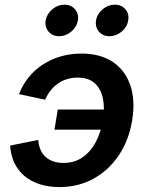

<svg xmlns="http://www.w3.org/2000/svg" viewBox="-20 -779 622 811"><path d="M231 11.2Q185.1 11.2 147.5 -1Q109.9 -13.2 83 -35.9Q56.2 -58.6 40.8 -90.8Q25.4 -123 22.9 -164.1L141.6 -188Q143.1 -166 150.4 -148.2Q157.7 -130.4 171.4 -117.4Q185.1 -104.5 204.3 -97.7Q223.6 -90.8 248.5 -90.8Q294.9 -90.8 329.1 -114.7Q363.3 -138.7 384.8 -179.4Q406.2 -220.2 414.6 -270.5Q422.9 -321.3 414.8 -362.1Q406.7 -402.8 380.6 -427Q354.5 -451.2 308.1 -451.2Q283.7 -451.2 262.5 -444.6Q241.2 -438 223.9 -425.5Q206.5 -413.1 193.1 -396Q179.7 -378.9 170.9 -357.9L60.1 -381.3Q75.7 -421.4 101.6 -453.1Q127.4 -484.9 161.9 -507.1Q196.3 -529.3 237.3 -541Q278.3 -552.7 324.2 -552.7Q403.3 -552.7 456.1 -517.6Q508.8 -482.4 530.5 -418.7Q552.2 -355 538.1 -270Q524.4 -186 481.7 -122.8Q439 -59.6 374.8 -24.2Q310.5 11.2 231 11.2ZM416.5 -231.4H210L224.1 -316.4H430.7ZM442.4 -626Q414.6 -626 397.9 -645.5Q381.3 -665 385.7 -692.9Q390.1 -720.2 413.6 -739.7Q437 -759.3 464.8 -759.3Q493.2 -759.3 509.8 -739.7Q526.4 -720.2 521.5 -692.9Q517.1 -665 493.9 -645.5Q470.7 -626 442.4 -626ZM230 -626Q201.7 -626 185.1 -645.5Q168.5 -665 172.9 -692.9Q177.7 -720.2 200.9 -739.7Q224.1 -759.3 252.4 -759.3Q280.3 -759.3 296.9 -739.7Q313.5 -720.2 309.1 -692.9Q304.2 -665 281 -645.5Q257.8 -626 230 -626Z"/></svg>

Font: Inter SemiBold
Style: Italic
Weight: 600
Italic angle: -9.3988°
Designer: Rasmus Andersson
Foundry: rsms
Version: Version 4.001;git-66647c0bb